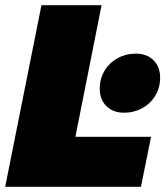

<svg xmlns="http://www.w3.org/2000/svg" viewBox="-25 -721 638 741"><path d="M266 -193H558L519 0H-5L135 -701H367ZM593 -421Q593 -383 574.5 -352Q556 -321 524 -303.5Q492 -286 454 -286Q411 -286 385.5 -311.5Q360 -337 360 -379Q360 -417 378.5 -448Q397 -479 429 -496.5Q461 -514 499 -514Q542 -514 567.5 -488.5Q593 -463 593 -421Z"/></svg>

Font: Gontserrat Black
Style: Italic
Weight: 900
Italic angle: -11.3°
Designer: Julieta Ulanovsky
Foundry: Julieta Ulanovsky
Version: Version 6.001